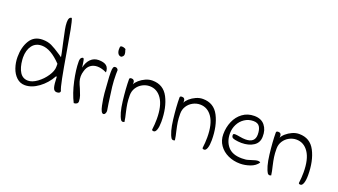

<svg xmlns="http://www.w3.org/2000/svg" viewBox="-62 -1242 3103 1763"><g transform="rotate(20 1489.5 -360.5)"><path d="M60 -222Q60 -318 100.5 -384Q141 -450 224 -450Q274 -450 311.5 -432.5Q349 -415 410 -374L436 -356Q431 -389 421 -432Q411 -475 408 -491Q391 -569 383.5 -607.5Q376 -646 376 -676Q376 -729 406 -729Q417 -705 432 -626.5Q447 -548 470 -412Q494 -268 512 -177Q530 -86 542 -63Q542 -40 508 -40Q482 -40 472.5 -70Q463 -100 461 -175H453Q411 -99 344 -50Q277 -1 211 -1Q164 -1 129.5 -33Q95 -65 77.5 -116Q60 -167 60 -222ZM426 -258V-288Q323 -396 236 -396Q175 -396 142 -351.5Q109 -307 109 -235L110 -214Q116 -138 144 -94Q172 -50 224 -50Q265 -50 312.5 -84.5Q360 -119 393 -168.5Q426 -218 426 -258Z M602 -375Q602 -406 616 -415Q624 -420 628 -420Q635 -420 638.5 -409Q642 -398 646 -369L651 -333Q662 -387 693.5 -418.5Q725 -450 771 -450Q822 -450 847 -430.5Q872 -411 872 -366Q822 -390 781 -390Q742 -390 714 -369Q686 -348 675 -307Q666 -279 666 -254Q666 -227 673.5 -203.5Q681 -180 697 -146Q712 -111 720.5 -86Q729 -61 730 -32Q730 -15 718 -7.5Q706 0 690 0Q649 -80 625.5 -188Q602 -296 602 -375Z M913 -338Q912 -355 912 -382Q912 -416 917.5 -429Q923 -442 936 -442Q947 -442 953.5 -437.5Q960 -433 965 -423L964 -383Q964 -319 970.5 -262Q977 -205 991 -109Q999 -67 1002 -40Q1004 -26 997 -12.5Q990 1 979 1Q956 1 942 -66.5Q928 -134 924 -183Q920 -232 913 -338ZM911 -608Q911 -619 912 -624Q911 -640 930 -640Q944 -640 958.5 -633.5Q973 -627 967 -624Q977 -598 977 -583Q977 -570 971 -562.5Q965 -555 954 -549Q932 -549 921.5 -566Q911 -583 911 -608Z M1171 8Q1163 8 1154 0Q1121 -49 1106.5 -171Q1092 -293 1092 -381Q1092 -395 1112 -395Q1142 -395 1142 -362Q1142 -353 1141 -347Q1150 -368 1175 -390Q1200 -412 1233 -427Q1266 -442 1300 -442Q1407 -442 1456 -347.5Q1505 -253 1505 -113Q1505 -65 1495 -36.5Q1485 -8 1468 -8Q1450 -8 1450 -19Q1457 -72 1457 -123Q1457 -252 1412 -318.5Q1367 -385 1293 -385Q1257 -385 1223.5 -367Q1190 -349 1169.5 -317Q1149 -285 1149 -244Q1149 -198 1154 -164Q1159 -130 1170 -82Q1182 -35 1187 4Q1173 8 1171 8Z M1664 8Q1656 8 1647 0Q1614 -49 1599.5 -171Q1585 -293 1585 -381Q1585 -395 1605 -395Q1635 -395 1635 -362Q1635 -353 1634 -347Q1643 -368 1668 -390Q1693 -412 1726 -427Q1759 -442 1793 -442Q1900 -442 1949 -347.5Q1998 -253 1998 -113Q1998 -65 1988 -36.5Q1978 -8 1961 -8Q1943 -8 1943 -19Q1950 -72 1950 -123Q1950 -252 1905 -318.5Q1860 -385 1786 -385Q1750 -385 1716.5 -367Q1683 -349 1662.5 -317Q1642 -285 1642 -244Q1642 -198 1647 -164Q1652 -130 1663 -82Q1675 -35 1680 4Q1666 8 1664 8Z M2078 -202Q2078 -269 2103 -327.5Q2128 -386 2176.5 -421.5Q2225 -457 2290 -457Q2358 -457 2393 -413.5Q2428 -370 2426 -304Q2426 -245 2379.5 -214Q2333 -183 2261 -183Q2250 -183 2228 -185Q2192 -189 2177 -196Q2162 -203 2162 -224Q2162 -231 2166 -234.5Q2170 -238 2182 -238Q2195 -238 2228 -232Q2260 -226 2285 -226Q2377 -226 2377 -306Q2377 -354 2359.5 -382Q2342 -410 2298 -410Q2250 -410 2212 -384.5Q2174 -359 2153.5 -318Q2133 -277 2133 -231Q2133 -152 2177 -101.5Q2221 -51 2313 -51Q2324 -51 2350 -53Q2361 -54 2377 -59Q2393 -64 2400 -66Q2443 -81 2463 -81Q2478 -81 2486 -73Q2461 -35 2411.5 -17.5Q2362 0 2314 0Q2250 0 2196 -25Q2142 -50 2110 -96Q2078 -142 2078 -202Z M2605 8Q2597 8 2588 0Q2555 -49 2540.5 -171Q2526 -293 2526 -381Q2526 -395 2546 -395Q2576 -395 2576 -362Q2576 -353 2575 -347Q2584 -368 2609 -390Q2634 -412 2667 -427Q2700 -442 2734 -442Q2841 -442 2890 -347.5Q2939 -253 2939 -113Q2939 -65 2929 -36.5Q2919 -8 2902 -8Q2884 -8 2884 -19Q2891 -72 2891 -123Q2891 -252 2846 -318.5Q2801 -385 2727 -385Q2691 -385 2657.5 -367Q2624 -349 2603.5 -317Q2583 -285 2583 -244Q2583 -198 2588 -164Q2593 -130 2604 -82Q2616 -35 2621 4Q2607 8 2605 8Z"/></g></svg>

Font: Indie Flower
Style: Regular
Weight: 400
Designer: Kimberly Geswein
Foundry: Kimberly Geswein
Version: Version 2.000